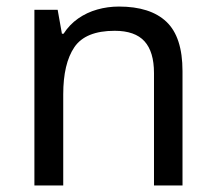

<svg xmlns="http://www.w3.org/2000/svg" viewBox="-20 -566 658 586"><path d="M343 -546Q439 -546 488 -499.5Q537 -453 537 -349V0H450V-343Q450 -408 421 -440Q392 -472 330 -472Q241 -472 207 -422Q173 -372 173 -278V0H85V-536H156L169 -463H174Q192 -491 218.5 -509.5Q245 -528 277 -537Q309 -546 343 -546Z"/></svg>

Font: hexugurmukhi05
Style: Book
Weight: 400
Designer: Jelle Bosma - Monotype Design Team
Foundry: Monotype Imaging Inc.
Version: Version 2.003